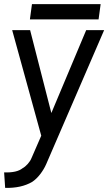

<svg xmlns="http://www.w3.org/2000/svg" viewBox="-30 -658 543 931"><path d="M79 158Q92 151 104.5 137Q117 123 123 108L170 0L29 -512H116L219 -110L388 -512H475L194 138Q183 163 165 186.5Q147 210 126 224Q73 255 -5 253L-10 178Q52 180 79 158ZM125 -638H458L448 -564H115Z"/></svg>

Font: Bellota Text
Style: Bold Italic
Weight: 700
Italic angle: -7.5°
Designer: Kemie Guaida
Foundry: Kemie Guaida
Version: Version 4.001